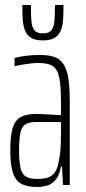

<svg xmlns="http://www.w3.org/2000/svg" viewBox="-20 -737 342 765"><path d="M129 8Q92 8 68 -3Q44 -14 32.5 -45.5Q21 -77 21 -138Q21 -194 30 -225.5Q39 -257 61.5 -270Q84 -283 123 -283Q133 -283 146 -282.5Q159 -282 173 -281Q187 -280 200 -279.5Q213 -279 223 -278V-324Q223 -374 219.5 -406Q216 -438 206.5 -455.5Q197 -473 179 -479.5Q161 -486 132 -486Q118 -486 100.5 -484Q83 -482 66 -479Q49 -476 38 -473V-506Q55 -511 81.5 -514.5Q108 -518 138 -518Q166 -518 186.5 -513Q207 -508 220.5 -496Q234 -484 242.5 -462.5Q251 -441 254.5 -408.5Q258 -376 258 -330V0H231L227 -73H223Q216 -36 200.5 -19Q185 -2 166 3Q147 8 129 8ZM129 -24Q147 -24 163.5 -27.5Q180 -31 193 -43.5Q206 -56 212 -84Q219 -114 221 -143.5Q223 -173 223 -210V-251H127Q99 -251 83.5 -243Q68 -235 62 -211Q56 -187 56 -138Q56 -92 62 -67Q68 -42 84 -33Q100 -24 129 -24ZM151 -576Q120 -576 103.5 -586.5Q87 -597 79.5 -616Q72 -635 70.5 -660.5Q69 -686 69 -717H103Q103 -680 105 -654.5Q107 -629 117 -616.5Q127 -604 151 -604Q175 -604 185 -616.5Q195 -629 197 -654.5Q199 -680 199 -717H233Q233 -686 231.5 -660.5Q230 -635 222.5 -616Q215 -597 198 -586.5Q181 -576 151 -576Z"/></svg>

Font: Saira UltraCondensed Thin
Style: Regular
Weight: 250
Width: 1
Designer: Hector Gatti with collaboration of the Omnibus-Type team
Foundry: Omnibus-Type
Version: Version 1.101